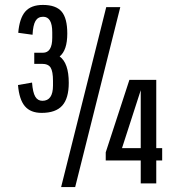

<svg xmlns="http://www.w3.org/2000/svg" viewBox="-20 -744 733 779"><path d="M228 15 411 -715H468L285 15ZM149 -286Q104 -286 81 -313Q58 -340 53 -399L110 -409Q113 -369 123 -352Q133 -335 152 -335Q195 -335 195 -397V-416Q195 -454 185.5 -469.5Q176 -485 150 -485H119V-530H154Q192 -530 192 -591V-613Q192 -676 155 -676Q134 -676 124 -659Q114 -642 112 -603L54 -611Q59 -670 82.5 -697Q106 -724 154 -724Q207 -724 230 -697Q253 -670 253 -608Q253 -540 222 -515Q259 -488 259 -408Q259 -345 232.5 -315.5Q206 -286 149 -286ZM551 0V-93H409V-126L505 -420H614V-143H638V-93H614V0ZM475 -143H551V-378Z"/></svg>

Font: Pathway Gothic One
Style: Regular
Weight: 400
Version: Version 1.003; ttfautohint (v1.8.4.7-5d5b);gftools[0.9.26]